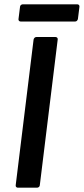

<svg xmlns="http://www.w3.org/2000/svg" viewBox="-20 -872 389 892"><path d="M53 -12 136 -688Q137 -693 140.5 -696.5Q144 -700 149 -700H238Q243 -700 246 -696.5Q249 -693 248 -688L165 -12Q165 -7 161 -3.5Q157 0 152 0H63Q58 0 55 -3.5Q52 -7 53 -12ZM66 -784 73 -840Q73 -845 77 -848.5Q81 -852 86 -852H339Q344 -852 347 -848.5Q350 -845 349 -840L342 -784Q341 -779 337.5 -775.5Q334 -772 329 -772H76Q71 -772 68 -775.5Q65 -779 66 -784Z"/></svg>

Font: Barlow SemiBold
Style: Italic
Weight: 600
Italic angle: -7°
Designer: Jeremy Tribby
Foundry: Tribby Type
Version: Version 1.408